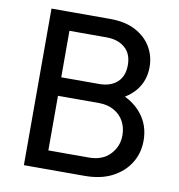

<svg xmlns="http://www.w3.org/2000/svg" viewBox="-79 -766 780 838"><g transform="rotate(10 311.5 -347.0)"><path d="M145 0V-82H355Q415 -82 449 -117.5Q483 -153 483 -203Q483 -237 468 -264.5Q453 -292 424.5 -308Q396 -324 358 -324H145V-406H344Q394 -406 423.5 -432.5Q453 -459 453 -509Q453 -559 422 -585.5Q391 -612 340 -612H145V-694H342Q410 -694 455.5 -669.5Q501 -645 524.5 -605Q548 -565 548 -517Q548 -461 517.5 -419Q487 -377 428 -353L436 -383Q503 -359 540.5 -310.5Q578 -262 578 -196Q578 -141 551 -97Q524 -53 473.5 -26.5Q423 0 350 0ZM82 0V-694H176V0Z"/></g></svg>

Font: yichuanluanma
Style: Regular
Weight: 400
Version: Version 1.00 March 24, 2023, initial release